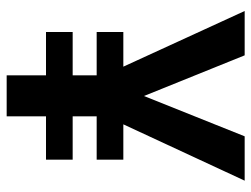

<svg xmlns="http://www.w3.org/2000/svg" viewBox="-109 -645 754 576"><g transform="rotate(90 268.0 -357.0)"><path d="M268 -412 389 -714H522L353 -350H459V-270H329V-198H459V-118H329V0H206V-118H76V-198H206V-270H76V-350H180L13 -714H146Z"/></g></svg>

Font: Noto Sans Bengali SemiCondensed SemiBold
Style: Regular
Weight: 600
Width: 4
Designer: Joana Ranito - Universal Thirst; Jelle Bosma - Monotype Design Team
Foundry: Universal Thirst ehf.
Version: Version 3.000; ttfautohint (v1.8.4.7-5d5b)